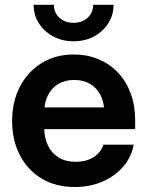

<svg xmlns="http://www.w3.org/2000/svg" viewBox="-20 -749 597 781"><path d="M284.2 11.7Q206.5 11.7 149.2 -22.9Q91.8 -57.6 60.5 -118.4Q29.3 -179.2 29.3 -257.3Q29.3 -335.9 61.3 -397Q93.3 -458 149.7 -492.7Q206.1 -527.3 279.3 -527.3Q335.4 -527.3 381.6 -507.8Q427.7 -488.3 460.9 -452.6Q494.1 -417 512 -367.9Q529.8 -318.8 529.8 -259.8V-223.6H79.6V-312H464.4L404.3 -289.6Q404.3 -331.1 389.4 -361.1Q374.5 -391.1 346.9 -407.5Q319.3 -423.8 281.7 -423.8Q244.6 -423.8 217.3 -407.5Q189.9 -391.1 174.8 -361.1Q159.7 -331.1 159.7 -289.6V-231.4Q159.7 -189.5 174.8 -157.7Q189.9 -126 218.5 -108.4Q247.1 -90.8 287.6 -90.8Q317.4 -90.8 340.3 -99.6Q363.3 -108.4 378.7 -124Q394 -139.6 400.4 -160.6H523.9Q514.6 -109.9 481 -71Q447.3 -32.2 396.5 -10.3Q345.7 11.7 284.2 11.7ZM279.3 -581.1Q233.4 -581.1 196.5 -600.8Q159.7 -620.6 138.2 -654.3Q116.7 -688 116.7 -729.5H199.2Q199.2 -697.3 221.7 -676.8Q244.1 -656.2 279.3 -656.2Q314 -656.2 336.4 -676.8Q358.9 -697.3 358.9 -729.5H441.9Q441.9 -688 420.4 -654.3Q398.9 -620.6 362.3 -600.8Q325.7 -581.1 279.3 -581.1Z"/></svg>

Font: Inter Cardless Display
Style: Bold
Weight: 700
Designer: Rasmus Andersson
Foundry: rsms
Version: Version 4.001;git-9221beed3